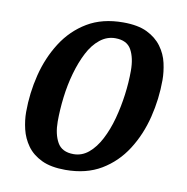

<svg xmlns="http://www.w3.org/2000/svg" viewBox="-67 -595 662 680"><g transform="rotate(10 264.0 -255.0)"><path d="M211 20Q159 20 125.5 4Q92 -12 73 -38.5Q54 -65 46.5 -96.5Q39 -128 39 -158Q39 -226 55.5 -292Q72 -358 106.5 -412Q141 -466 194.5 -498Q248 -530 323 -530Q376 -530 409 -514Q442 -498 461.5 -471.5Q481 -445 488 -413.5Q495 -382 495 -353Q495 -285 478.5 -218.5Q462 -152 427.5 -98Q393 -44 339.5 -12Q286 20 211 20ZM230 -40Q260 -40 284 -60Q308 -80 326 -114.5Q344 -149 355.5 -191.5Q367 -234 373 -279Q379 -324 379 -366Q379 -412 363 -441Q347 -470 305 -470Q275 -470 250 -450Q225 -430 207.5 -396Q190 -362 178 -319.5Q166 -277 160.5 -231.5Q155 -186 155 -144Q155 -99 171.5 -69.5Q188 -40 230 -40Z"/></g></svg>

Font: Sansita Swashed Light
Style: Regular
Weight: 400
Version: Version 1.003